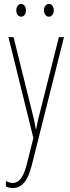

<svg xmlns="http://www.w3.org/2000/svg" viewBox="-20 -716 356 978"><path d="M63 -663C63 -646 72 -631 88 -631C102 -631 112 -644 112 -663C112 -682 102 -696 88 -696C72 -696 63 -680 63 -663ZM204 -664C204 -646 214 -631 229 -631C244 -631 254 -645 254 -664C254 -683 243 -696 229 -696C214 -696 204 -681 204 -664ZM23 -527 150 -13 116 122C97 198 70 216 45 216C34 216 20 212 10 206V234C22 239 32 242 45 242C87 242 120 213 142 125L306 -527H280L183 -142C177 -120 172 -99 164 -59H162C159 -73 161 -76 145 -140L49 -527Z"/></svg>

Font: Noto Sans Sinhala ExtraCondensed Thin
Style: Regular
Weight: 100
Width: 2
Designer: Jelle Bosma - Monotype Design Team
Foundry: Monotype Imaging Inc.
Version: Version 2.006